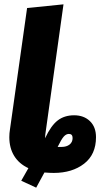

<svg xmlns="http://www.w3.org/2000/svg" viewBox="-20 -780 478 886"><path d="M423 -147Q423 -67 368 -24.5Q313 18 228 18Q211 18 185 16L147 86L78 54L111 -4Q68 -24 45.5 -60.5Q23 -97 23 -147Q23 -165 26 -183L105 -743L273 -760L189 -159Q188 -153 188 -142Q215 -200 246 -224Q277 -248 322 -248Q367 -248 395 -221Q423 -194 423 -147ZM315 -143Q315 -162 298 -162Q285 -162 274 -149.5Q263 -137 246 -102H264Q287 -102 301 -113Q315 -124 315 -143Z"/></svg>

Font: Fira Sans Condensed ExtraBold
Style: Italic
Weight: 800
Width: 3
Italic angle: -8°
Designer: bBox Type GmbH & Carrois Corporate GbR & Edenspiekermann AG
Foundry: bBox Type GmbH & Carrois Corporate GbR & Edenspiekermann AG
Version: Version 4.301